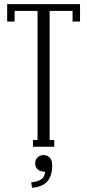

<svg xmlns="http://www.w3.org/2000/svg" viewBox="-20 -700 416 916"><path d="M49.8 -597.2H14.2V-680.2H361.8V-597.2H326.2V-647.9H216.8V-32.2H238.8V0H137.2V-32.2H159.2V-647.9H49.8ZM132.8 195.8 128.9 169.9Q162.6 166 178 154.8Q193.4 143.6 194.8 119.1Q171.4 119.1 159.7 108.4Q147.9 97.7 147.9 79.1Q147.9 61 159.7 50.5Q171.4 40 188 40Q205.6 40 217.3 52Q229 64 229 88.9Q229 139.2 205.8 165.3Q182.6 191.4 132.8 195.8Z"/></svg>

Font: Margherita Light
Style: Regular
Weight: 300
Designer: James Puckett
Foundry: Dunwich Type Founders
Version: Version 1.008;hotconv 1.0.109;makeotfexe 2.5.65596